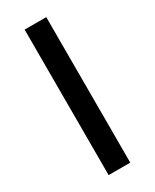

<svg xmlns="http://www.w3.org/2000/svg" viewBox="-182 -743 639 792"><g transform="rotate(-30 137.5 -346.5)"><path d="M86 0V-693H189V0Z"/></g></svg>

Font: Ubuntu Sans Medium
Style: Regular
Weight: 500
Designer: Dalton Maag Ltd
Foundry: Dalton Maag Ltd
Version: Version 1.006; ttfautohint (v1.8.4.7-5d5b)